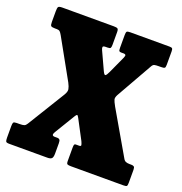

<svg xmlns="http://www.w3.org/2000/svg" viewBox="-134 -867 936 985"><g transform="rotate(20 334.5 -375.0)"><path d="M1.5 -26V-89Q1.5 -103.5 4.5 -108.5Q7.5 -113.5 22.5 -113.5H36Q55.5 -113.5 63.2 -116.5Q71 -119.5 77.5 -130.5L202.5 -334Q214.5 -353.5 212.2 -366.8Q210 -380 200 -399L80 -614.5Q73 -627 67.5 -631.8Q62 -636.5 51.5 -636.5H41Q24 -636.5 19.2 -640.8Q14.5 -645 14.5 -662.5V-720.5Q14.5 -739 18.2 -744.5Q22 -750 40.5 -750H321Q336 -750 341.5 -746.5Q347 -743 347 -728V-659Q347 -645.5 344 -641Q341 -636.5 327.5 -636.5H318.5Q303.5 -636.5 302.5 -630.5Q301.5 -624.5 306 -614.5L351.5 -516Q360.5 -497 366.2 -500Q372 -503 381 -522.5L424 -616.5Q429.5 -629.5 426.2 -633Q423 -636.5 416.5 -636.5H402.5Q395 -636.5 391.8 -639.5Q388.5 -642.5 388.5 -657V-726Q388.5 -741.5 392 -745.8Q395.5 -750 410.5 -750H625Q636.5 -750 640 -746.2Q643.5 -742.5 643.5 -730V-657Q643.5 -642.5 639 -639.5Q634.5 -636.5 620 -636.5H608.5Q591.5 -636.5 584 -634.5Q576.5 -632.5 571 -623L458.5 -424.5Q450 -408.5 452.5 -398.5Q455 -388.5 468 -365L603 -132Q609 -120.5 617.5 -117Q626 -113.5 638.5 -113.5H647.5Q657.5 -113.5 662.5 -109.8Q667.5 -106 667.5 -92.5V-21Q667.5 -6.5 663.5 -3.2Q659.5 0 645 0H360Q345.5 0 340.2 -2.8Q335 -5.5 335 -20V-92Q335 -105 337 -109.2Q339 -113.5 344.5 -113.5H363Q374 -113.5 372.8 -120.5Q371.5 -127.5 366 -139.5L309.5 -246.5Q303.5 -258 300 -258Q296.5 -258 291 -249.5L222.5 -136.5Q208.5 -113.5 230 -113.5H245.5Q252 -113.5 256.5 -109Q261 -104.5 261 -89.5V-33Q261 -14 254.8 -7Q248.5 0 230.5 0H23Q7.5 0 4.5 -5.2Q1.5 -10.5 1.5 -26Z"/></g></svg>

Font: Besley* Condensed Heavy
Style: Regular
Weight: 800
Width: 3
Designer: Owen Earl
Foundry: indestructible type*
Version: Version 3.000; ttfautohint (v1.8.3)